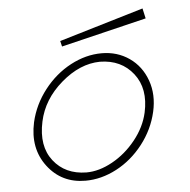

<svg xmlns="http://www.w3.org/2000/svg" viewBox="-47 -640 694 701"><g transform="rotate(-5 300.0 -289.0)"><path d="M190.9 -500.5 195.8 -480 508.8 -555.7 500.5 -592.8ZM238.8 15.6Q151.4 15.6 100.3 -51.8Q49.3 -119.1 69.8 -213.4Q84.5 -277.3 125.7 -330.3Q167 -383.3 223.1 -413.1Q279.3 -442.9 337.4 -442.9Q394.5 -442.9 438.5 -412.4Q482.4 -381.8 501.5 -328.6Q520.5 -275.4 506.3 -213.4Q491.7 -149.4 450.4 -96.4Q409.2 -43.5 353 -13.9Q296.9 15.6 238.8 15.6ZM244.6 -14.2Q291 -14.2 340.1 -41.3Q389.2 -68.4 426.3 -114.7Q463.4 -161.1 475.1 -213.4Q494.1 -299.8 450.4 -355.7Q406.7 -411.6 328.6 -412.6Q254.9 -411.6 186.3 -352.5Q117.7 -293.5 100.6 -213.4Q81.5 -124.5 124.3 -69.8Q167 -15.1 244.6 -14.2Z"/></g></svg>

Font: Compagnon Light Italic
Style: Regular
Weight: 400
Italic angle: -12°
Designer: Valentin Papon
Foundry: Velvetyne Type Foundry
Version: Version 1.000;PS 001.000;hotconv 1.0.88;makeotf.lib2.5.64775